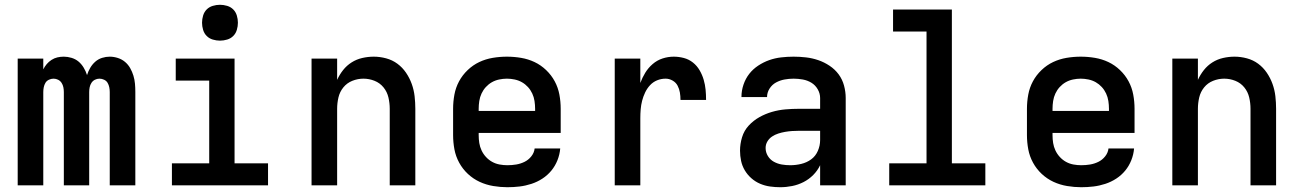

<svg xmlns="http://www.w3.org/2000/svg" viewBox="-20 -775 5440 803"><path d="M54 0V-530H161V-485Q167 -497 175.5 -507Q184 -517 195.5 -524.5Q207 -532 220 -535Q233 -538 247 -538Q263 -538 279.5 -533Q296 -528 308.5 -517.5Q321 -507 330 -492Q339 -477 344 -461Q349 -477 357.5 -491.5Q366 -506 378.5 -517Q391 -528 407 -533Q423 -538 439 -538Q456 -538 473 -532.5Q490 -527 503 -516Q516 -505 524.5 -490Q533 -475 538 -458.5Q543 -442 544.5 -425Q546 -408 546 -390V0H439V-390Q439 -400 437 -410Q435 -420 430 -428.5Q425 -437 415.5 -441.5Q406 -446 396 -446Q386 -446 377 -441.5Q368 -437 362.5 -428.5Q357 -420 355 -410Q353 -400 353 -390V0H247V-390Q247 -400 245 -410Q243 -420 237.5 -428.5Q232 -437 223 -441.5Q214 -446 204 -446Q194 -446 184.5 -441.5Q175 -437 170 -428.5Q165 -420 163 -410Q161 -400 161 -390V0Z M699 0V-92H855V-438H715V-530H961V-92H1101V0ZM900 -605Q885 -605 870 -609.5Q855 -614 844.5 -624.5Q834 -635 829.5 -650Q825 -665 825 -680Q825 -695 829.5 -710Q834 -725 844.5 -735.5Q855 -746 870 -750.5Q885 -755 900 -755Q915 -755 930 -750.5Q945 -746 955.5 -735.5Q966 -725 970.5 -710Q975 -695 975 -680Q975 -665 970.5 -650Q966 -635 955.5 -624.5Q945 -614 930 -609.5Q915 -605 900 -605Z M1283 0V-530H1390V-441Q1400 -463 1415 -482Q1430 -501 1450.5 -514Q1471 -527 1495 -532.5Q1519 -538 1543 -538Q1569 -538 1595 -531Q1621 -524 1642 -508.5Q1663 -493 1678 -471Q1693 -449 1702 -424Q1711 -399 1714 -372.5Q1717 -346 1717 -320V0H1610V-320Q1610 -344 1604.5 -367.5Q1599 -391 1584 -409.5Q1569 -428 1546.5 -437Q1524 -446 1500 -446Q1476 -446 1453.5 -437Q1431 -428 1416 -409.5Q1401 -391 1395.5 -367.5Q1390 -344 1390 -320V0Z M2102 8Q2073 8 2043 3Q2013 -2 1986 -14.5Q1959 -27 1937 -47.5Q1915 -68 1900.5 -94.5Q1886 -121 1880.5 -150.5Q1875 -180 1875 -210V-320Q1875 -350 1880.5 -379.5Q1886 -409 1900 -435Q1914 -461 1936 -482Q1958 -503 1984.5 -515.5Q2011 -528 2040.5 -533Q2070 -538 2100 -538Q2130 -538 2159.5 -533Q2189 -528 2215.5 -515.5Q2242 -503 2264 -482Q2286 -461 2300 -435Q2314 -409 2319.5 -379.5Q2325 -350 2325 -320V-219H1982V-210Q1982 -193 1984.5 -177Q1987 -161 1994 -146Q2001 -131 2012.5 -118.5Q2024 -106 2038.5 -98Q2053 -90 2069.5 -87Q2086 -84 2102 -84Q2121 -84 2139 -87Q2157 -90 2173.5 -98Q2190 -106 2202 -121Q2214 -136 2216 -154H2323Q2321 -129 2311.5 -105Q2302 -81 2286 -61.5Q2270 -42 2248.5 -28Q2227 -14 2202.5 -6Q2178 2 2153 5Q2128 8 2102 8ZM2218 -311V-320Q2218 -336 2215.5 -352.5Q2213 -369 2206 -384Q2199 -399 2188 -411Q2177 -423 2163 -431Q2149 -439 2132.5 -442.5Q2116 -446 2100 -446Q2084 -446 2067.5 -442.5Q2051 -439 2037 -431Q2023 -423 2012 -411Q2001 -399 1994 -384Q1987 -369 1984.5 -352.5Q1982 -336 1982 -320V-311Z M2551 0V-530H2658V-428Q2666 -450 2678.5 -470.5Q2691 -491 2709.5 -507Q2728 -523 2751 -530.5Q2774 -538 2798 -538Q2819 -538 2840 -532.5Q2861 -527 2878 -513.5Q2895 -500 2906 -481Q2917 -462 2923 -441.5Q2929 -421 2931 -400Q2933 -379 2933 -357H2826Q2826 -373 2823.5 -388Q2821 -403 2814 -416.5Q2807 -430 2793 -438Q2779 -446 2764 -446Q2745 -446 2728 -439Q2711 -432 2698.5 -418.5Q2686 -405 2678 -388Q2670 -371 2665.5 -353.5Q2661 -336 2659.5 -317.5Q2658 -299 2658 -281V0Z M3243 8Q3222 8 3200.5 5Q3179 2 3159 -6.5Q3139 -15 3122.5 -29.5Q3106 -44 3095 -62.5Q3084 -81 3079.5 -102Q3075 -123 3075 -145Q3075 -173 3083.5 -201Q3092 -229 3111.5 -250Q3131 -271 3156 -285Q3181 -299 3208.5 -307Q3236 -315 3264.5 -317.5Q3293 -320 3322 -320H3410V-365Q3410 -384 3400 -401.5Q3390 -419 3373.5 -429Q3357 -439 3337.5 -442.5Q3318 -446 3299 -446Q3280 -446 3261 -442.5Q3242 -439 3225.5 -430Q3209 -421 3198.5 -404.5Q3188 -388 3188 -369Q3188 -369 3188 -369Q3188 -369 3188 -369Q3188 -369 3188 -369Q3188 -369 3188 -369H3081Q3081 -369 3081 -369.5Q3081 -370 3081 -370Q3081 -396 3089.5 -421Q3098 -446 3113.5 -466Q3129 -486 3151 -500.5Q3173 -515 3197 -523.5Q3221 -532 3247 -535Q3273 -538 3299 -538Q3325 -538 3351 -535Q3377 -532 3402 -523.5Q3427 -515 3449.5 -500Q3472 -485 3487.5 -464Q3503 -443 3510 -417Q3517 -391 3517 -365V0H3410V-84Q3399 -61 3381 -43Q3363 -25 3340.5 -13.5Q3318 -2 3293 3Q3268 8 3243 8ZM3285 -84Q3308 -84 3331 -89.5Q3354 -95 3372.5 -108.5Q3391 -122 3400.5 -144Q3410 -166 3410 -189V-228H3322Q3307 -228 3292.5 -227Q3278 -226 3263.5 -223.5Q3249 -221 3235 -216.5Q3221 -212 3209 -204Q3197 -196 3189.5 -183.5Q3182 -171 3182 -156Q3182 -138 3191.5 -122.5Q3201 -107 3216.5 -98.5Q3232 -90 3249.5 -87Q3267 -84 3285 -84Z M3699 0V-92H3855V-643H3715V-735H3961V-92H4101V0Z M4502 8Q4473 8 4443 3Q4413 -2 4386 -14.5Q4359 -27 4337 -47.5Q4315 -68 4300.5 -94.5Q4286 -121 4280.5 -150.5Q4275 -180 4275 -210V-320Q4275 -350 4280.5 -379.5Q4286 -409 4300 -435Q4314 -461 4336 -482Q4358 -503 4384.5 -515.5Q4411 -528 4440.5 -533Q4470 -538 4500 -538Q4530 -538 4559.5 -533Q4589 -528 4615.5 -515.5Q4642 -503 4664 -482Q4686 -461 4700 -435Q4714 -409 4719.5 -379.5Q4725 -350 4725 -320V-219H4382V-210Q4382 -193 4384.5 -177Q4387 -161 4394 -146Q4401 -131 4412.5 -118.5Q4424 -106 4438.5 -98Q4453 -90 4469.5 -87Q4486 -84 4502 -84Q4521 -84 4539 -87Q4557 -90 4573.5 -98Q4590 -106 4602 -121Q4614 -136 4616 -154H4723Q4721 -129 4711.5 -105Q4702 -81 4686 -61.5Q4670 -42 4648.5 -28Q4627 -14 4602.5 -6Q4578 2 4553 5Q4528 8 4502 8ZM4618 -311V-320Q4618 -336 4615.5 -352.5Q4613 -369 4606 -384Q4599 -399 4588 -411Q4577 -423 4563 -431Q4549 -439 4532.5 -442.5Q4516 -446 4500 -446Q4484 -446 4467.5 -442.5Q4451 -439 4437 -431Q4423 -423 4412 -411Q4401 -399 4394 -384Q4387 -369 4384.5 -352.5Q4382 -336 4382 -320V-311Z M4883 0V-530H4990V-441Q5000 -463 5015 -482Q5030 -501 5050.5 -514Q5071 -527 5095 -532.5Q5119 -538 5143 -538Q5169 -538 5195 -531Q5221 -524 5242 -508.5Q5263 -493 5278 -471Q5293 -449 5302 -424Q5311 -399 5314 -372.5Q5317 -346 5317 -320V0H5210V-320Q5210 -344 5204.5 -367.5Q5199 -391 5184 -409.5Q5169 -428 5146.5 -437Q5124 -446 5100 -446Q5076 -446 5053.5 -437Q5031 -428 5016 -409.5Q5001 -391 4995.5 -367.5Q4990 -344 4990 -320V0Z"/></svg>

Font: Iosevka Curly SmBdEx
Style: Regular
Weight: 600
Width: 7
Monospace: yes
Designer: Belleve Invis
Foundry: Belleve Invis
Version: Version 11.1.0; ttfautohint (v1.8.3)